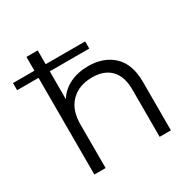

<svg xmlns="http://www.w3.org/2000/svg" viewBox="-199 -895 1034 1049"><g transform="rotate(-30 318.5 -371.0)"><path d="M102 0V-610H-33V-655H102V-742H173V-655H422V-610H173V-434Q201 -480 251.5 -505Q302 -530 369 -530Q465 -530 525 -474Q585 -418 585 -305V0H514V-298Q514 -381 472.5 -423.5Q431 -466 357 -466Q272 -466 222.5 -416Q173 -366 173 -276V0Z"/></g></svg>

Font: Montserrat
Style: Regular
Weight: 400
Designer: Julieta Ulanovsky
Foundry: Julieta Ulanovsky
Version: Version 9.000; ttfautohint (v1.8.4.7-5d5b)